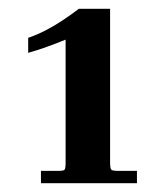

<svg xmlns="http://www.w3.org/2000/svg" viewBox="-20 -682 365 436"><path d="M73 -266V-294H113Q124 -294 126.5 -296.5Q129 -299 129 -313V-592Q107 -583 86 -575.5Q65 -568 44 -562V-596Q64 -603 83.5 -613Q103 -623 122.5 -636Q142 -649 159 -662H230V-313Q230 -299 233 -296.5Q236 -294 248 -294H291V-266Z"/></svg>

Font: Frank Ruhl Libre SemiBold
Style: Regular
Weight: 600
Designer: Yanek Iontef
Foundry: Fontef
Version: Version 6.003;gftools[0.9.30]